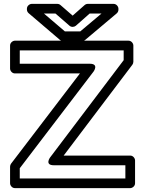

<svg xmlns="http://www.w3.org/2000/svg" viewBox="-20 -946 747 991"><path d="M258.3 -93H627.1V-25H82V-77.6L463 -576.8C463 -576.8 492.5 -617 443.1 -617H82V-686H618.3V-635.4L238.4 -133.1C238.4 -133.1 209 -93 258.3 -93ZM308.6 -143 663.2 -611.9C666.1 -615.7 668.3 -621.5 668.3 -627V-711C668.3 -721.7 658.4 -736 643.3 -736H57C46.3 -736 32 -726.1 32 -711V-592C32 -581.3 41.9 -567 57 -567H392.6L37.1 -101.2C34.2 -97.3 32 -91.5 32 -86V0C32 10.7 41.9 25 57 25H652.1C662.8 25 677.1 15.1 677.1 0V-118C677.1 -128.7 667.2 -143 652.1 -143ZM371.7 -813.3 442.7 -876H503.7L394.4 -784H314.8L207 -876H266.5L338.7 -813.2C348.6 -804.5 363.7 -806.2 371.7 -813.3ZM355 -865.3 292.3 -919.8C288 -923.6 281.9 -926 275.9 -926H143.9C133.2 -926 118.9 -916.1 118.9 -901V-897C118.9 -890.1 122.1 -882.8 127.7 -878L289.4 -740C293.6 -736.3 299.7 -734 305.6 -734H403.5C409 -734 415.1 -736.1 419.6 -739.9L582.4 -876.9C587.7 -881.4 591.3 -888.6 591.3 -896V-901C591.3 -911.7 581.4 -926 566.3 -926H433.2C427.3 -926 421.2 -923.8 416.6 -919.7Z"/></svg>

Font: Asimov
Style: WidOu
Weight: 500
Designer: Google
Version: Version 2.000980; 2014